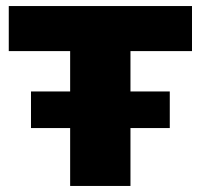

<svg xmlns="http://www.w3.org/2000/svg" viewBox="-20 -615 664 635"><path d="M212 0V-446H9V-595H615V-446H411.5V0ZM82.5 -191.5V-312.5H541.5V-191.5Z"/></svg>

Font: Encode Sans SC SemiExpanded ExtraBold
Style: Regular
Weight: 800
Width: 6
Designer: Multiple Designers
Foundry: Impallari Type
Version: Version 3.002